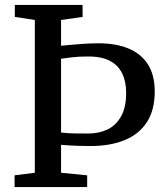

<svg xmlns="http://www.w3.org/2000/svg" viewBox="-20 -763 678 783"><path d="M122 -58.5V-681.5L40.5 -694V-743H316.5L317 -694L229 -681.5V-576.5Q248 -578 266 -579.8Q284 -581.5 302.8 -583Q321.5 -584.5 341 -585.5Q360.5 -586.5 381.5 -586.5Q453.5 -586.5 505 -564.8Q556.5 -543 583.8 -499.5Q611 -456 611 -390Q611 -314 579 -264.8Q547 -215.5 488.2 -191.5Q429.5 -167.5 350 -167.5Q323 -167.5 301 -168.2Q279 -169 261.2 -170Q243.5 -171 229 -172.5V-58.5L335.5 -48V0H39.5V-48ZM340 -218.5Q384 -218.5 418.8 -235.2Q453.5 -252 474 -288.8Q494.5 -325.5 494.5 -384.5Q494.5 -430.5 478 -464.2Q461.5 -498 425.8 -516Q390 -534 332.5 -532.5Q303.5 -532.5 276 -529.5Q248.5 -526.5 229 -523.5V-222.5Q258.5 -219 287 -218.8Q315.5 -218.5 340 -218.5Z"/></svg>

Font: Merriweather 20pt
Style: Regular
Weight: 400
Version: Version 2.100